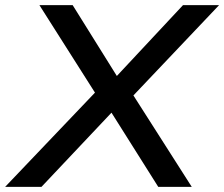

<svg xmlns="http://www.w3.org/2000/svg" viewBox="-51 -725 870 745"><path d="M-31 0 336 -385 335 -338 102 -705H231L410 -418H391L659 -705H799L448 -335V-384L693 0H563L372 -303L395 -302L110 0Z"/></svg>

Font: Nunito Sans 10pt SemiExpanded SemiBold
Style: Italic
Weight: 600
Width: 6
Italic angle: -9°
Designer: Vernon Adams
Foundry: Vernon Adams
Version: Version 3.101;gftools[0.9.27]